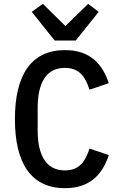

<svg xmlns="http://www.w3.org/2000/svg" viewBox="-20 -972 640 1004"><path d="M320 12C455 12 517 -65 549 -161L448 -195C427 -131 398 -81 319 -81C220 -81 177 -162 177 -290V-408C177 -536 220 -617 319 -617C398 -617 427 -567 448 -503L549 -537C517 -633 455 -710 320 -710C143 -710 58 -580 58 -349C58 -118 143 12 320 12ZM376 -760 496 -910 441 -952 322 -836 204 -952 146 -910 266 -760Z"/></svg>

Font: IBM Mono Medium
Style: Regular
Weight: 500
Monospace: yes
Designer: Mike Abbink, Paul van der Laan, Pieter van Rosmalen
Foundry: Bold Monday
Version: Version 2.3